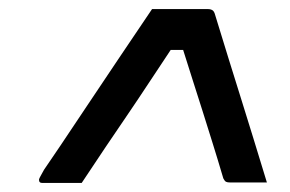

<svg xmlns="http://www.w3.org/2000/svg" viewBox="-20 -770 640 423"><path d="M315 -750Q346 -750 376.5 -750Q407 -750 438 -750Q444 -750 448 -747.5Q452 -745 454 -737Q470 -684 484 -639.5Q498 -595 511 -553Q524 -511 538 -466Q552 -421 568 -368Q547 -368 528 -368Q509 -368 487 -368Q481 -368 478 -369.5Q475 -371 472 -377Q459 -421 448 -456Q437 -491 427 -523Q417 -555 405.5 -590.5Q394 -626 380 -671L398 -660H332L370 -681Q336 -630 310 -590.5Q284 -551 260.5 -516.5Q237 -482 213 -446.5Q189 -411 160 -367H73Q70 -367 68.5 -368Q67 -369 66.5 -370.5Q66 -372 66 -375Q67 -378 69 -381.5Q71 -385 77 -396Q88 -412 113 -449Q138 -486 171.5 -536.5Q205 -587 242.5 -642.5Q280 -698 315 -750Z"/></svg>

Font: RecMonoLinear Nerd Font Mono
Style: Italic
Weight: 400
Italic angle: -10°
Monospace: yes
Version: Version 1.085; ttfautohint (v1.8.4.7-5d5b);Nerd Fonts 3.2.1